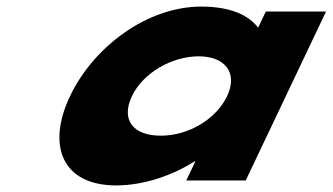

<svg xmlns="http://www.w3.org/2000/svg" viewBox="-20 -548 1010 583"><path d="M192.6 -256C121.3 -106 168.7 15 332.8 15C417.5 15 504.8 -16 570.8 -58H573.2L545.6 0H726.1L970 -513H787.1L763.8 -464C732.5 -505 674.5 -528 591 -528C426.9 -528 263.9 -406 192.6 -256ZM380.6 -256C414.3 -327 502.2 -377 583.3 -377C663.2 -377 703.3 -327 669.5 -256C636.3 -186 552.2 -136 468.7 -136C381.6 -136 347.3 -186 380.6 -256Z"/></svg>

Font: Hussar
Style: BdSuprExtOblFive
Weight: 700
Foundry: Cannot Into Space Fonts
Version: Version 2.00